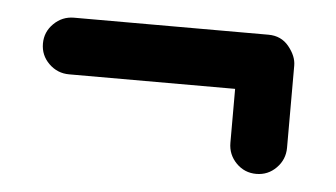

<svg xmlns="http://www.w3.org/2000/svg" viewBox="-31 -411 542 310"><g transform="rotate(5 240.5 -256.0)"><path d="M31.7 -322.8Q31.7 -341.8 45.4 -355.2Q59.1 -368.7 78.1 -368.7H393.1Q414.1 -368.7 426.5 -353.3Q439 -337.9 439 -322.8V-189.5Q439 -170.4 425.5 -156.7Q412.1 -143.1 393.1 -143.1Q374 -143.1 360.6 -156.7Q347.2 -170.4 347.2 -189.5V-276.9H78.1Q59.1 -276.9 45.4 -290.3Q31.7 -303.7 31.7 -322.8Z"/></g></svg>

Font: Mikhak-DS2-FD Medium
Style: Regular
Weight: 500
Designer: Amin Abedi
Version: Version 3.4